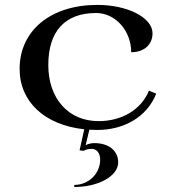

<svg xmlns="http://www.w3.org/2000/svg" viewBox="-20 -525 712 783"><path d="M60 -244C60 -109.1 163.4 -14.8 323.6 2.2L304.5 88.1L320.5 90.1C331.3 84.7 341.5 82.1 353.5 82.1C374.5 82.1 388.5 99.5 388.5 125.6C388.5 183.5 341.1 229.1 283 229.1V237.6C382.4 237.6 462 192.6 462 137.1C462 90 423.8 58.6 365 58.6C352.2 58.6 341.3 61.4 329.5 66.6L344.3 4C355 4.7 365.9 5 377 5C485.5 5 579.9 -48.2 617 -143L587.5 -155.3C554.5 -75.2 474.1 -31 382 -31C259.3 -31 177 -122.6 177 -260C177 -397.8 245.2 -472 372 -472C450.3 -472 515 -400.1 515 -312C567.2 -312 602 -342.8 602 -389C602 -453 501.2 -505 377 -505C186.8 -505 60 -400.6 60 -244Z"/></svg>

Font: Prida01
Style: Bold
Weight: 700
Designer: gluk
Foundry: gluk
Version: Version 00.072